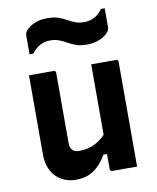

<svg xmlns="http://www.w3.org/2000/svg" viewBox="-89 -870 778 951"><g transform="rotate(-10 300.0 -394.5)"><path d="M200 -538Q204 -538 206 -536.5Q208 -535 209.5 -533Q211 -531 211 -527Q211 -483 211 -436.5Q211 -390 211 -344Q211 -298 211 -254.5Q211 -211 211 -172Q211 -150 222.5 -138Q234 -126 255 -126Q278 -126 298.5 -130.5Q319 -135 337.5 -144.5Q356 -154 373.5 -169Q391 -184 406 -205V-87H371Q353 -56 331 -34Q309 -12 281.5 0Q254 12 216 12Q186 12 160 1.5Q134 -9 115 -29Q96 -49 86 -77Q76 -105 76 -139Q76 -184 76 -229Q76 -274 76 -319Q76 -364 76 -409Q76 -441 76 -473.5Q76 -506 76 -538Q107 -538 138.5 -538Q170 -538 200 -538ZM514 -538Q518 -538 520 -536.5Q522 -535 523.5 -533Q525 -531 525 -527Q525 -455 525 -384Q525 -313 525 -241.5Q525 -170 525 -98Q525 -79 525 -62Q525 -45 525 -29Q525 -13 525 0Q503 0 481.5 0Q460 0 439.5 0Q419 0 400 0Q397 0 394.5 -1.5Q392 -3 390.5 -5Q389 -7 389 -11Q389 -99 389 -187Q389 -275 389 -362.5Q389 -450 389 -538Q411 -538 431.5 -538Q452 -538 472.5 -538Q493 -538 514 -538ZM392 -750Q420 -750 443.5 -762.5Q467 -775 484 -800H503Q503 -783 503 -766.5Q503 -750 503 -735Q503 -720 503 -706Q503 -699 501.5 -694Q500 -689 495 -682Q479 -662 450.5 -650Q422 -638 387 -638Q354 -638 331.5 -646Q309 -654 291 -664.5Q273 -675 253.5 -682.5Q234 -690 208 -690Q180 -690 156.5 -677Q133 -664 116 -640H97Q97 -657 97 -673Q97 -689 97 -704.5Q97 -720 97 -733Q97 -741 98.5 -745.5Q100 -750 105 -757Q121 -777 149.5 -789Q178 -801 213 -801Q246 -801 268.5 -793.5Q291 -786 309 -775.5Q327 -765 346.5 -757.5Q366 -750 392 -750Z"/></g></svg>

Font: Recursive Monospace
Style: Bold
Weight: 700
Version: Version 1.047